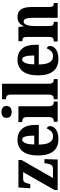

<svg xmlns="http://www.w3.org/2000/svg" viewBox="883 -1691 818 2624"><g transform="rotate(-90 1292.0 -379.0)"><path d="M6 0V-41L252 -472H161Q132 -472 118.5 -458Q105 -444 95 -403L88 -374H31L42 -536H417V-493L171 -64H294Q329 -64 345 -81Q361 -98 369 -147L374 -181H429L424 0Z M703 10Q590 10 534.5 -62Q479 -134 479 -265Q479 -406 535 -477.5Q591 -549 694 -549Q788 -549 842.5 -487.5Q897 -426 897 -307V-258H628Q629 -157 657.5 -110Q686 -63 741 -63Q783 -63 808.5 -88Q834 -113 848 -149Q862 -145 871.5 -134Q881 -123 881 -106Q881 -79 863 -52.5Q845 -26 806 -8Q767 10 703 10ZM751 -320Q751 -397 738.5 -441Q726 -485 697 -485Q667 -485 648.5 -442.5Q630 -400 630 -320Z M1074 -628Q1040 -628 1016.5 -645Q993 -662 993 -698Q993 -735 1016.5 -751.5Q1040 -768 1074 -768Q1107 -768 1131.5 -751.5Q1156 -735 1156 -698Q1156 -662 1131.5 -645Q1107 -628 1074 -628ZM940 0V-53H950Q974 -53 989 -67.5Q1004 -82 1004 -125V-415Q1004 -455 989 -469Q974 -483 950 -483H936V-536H1152V-125Q1152 -82 1167 -67.5Q1182 -53 1207 -53H1216V0Z M1247 0V-53H1257Q1281 -53 1296 -67.5Q1311 -82 1311 -125V-646Q1311 -673 1301 -686Q1291 -699 1278 -703Q1265 -707 1257 -707H1247V-760H1460V-125Q1460 -82 1475 -67.5Q1490 -53 1514 -53H1523V0Z M1798 10Q1685 10 1629.5 -62Q1574 -134 1574 -265Q1574 -406 1630 -477.5Q1686 -549 1789 -549Q1883 -549 1937.5 -487.5Q1992 -426 1992 -307V-258H1723Q1724 -157 1752.5 -110Q1781 -63 1836 -63Q1878 -63 1903.5 -88Q1929 -113 1943 -149Q1957 -145 1966.5 -134Q1976 -123 1976 -106Q1976 -79 1958 -52.5Q1940 -26 1901 -8Q1862 10 1798 10ZM1846 -320Q1846 -397 1833.5 -441Q1821 -485 1792 -485Q1762 -485 1743.5 -442.5Q1725 -400 1725 -320Z M2037 0V-53H2041Q2069 -53 2084 -65Q2099 -77 2099 -122V-418Q2099 -460 2085.5 -471.5Q2072 -483 2045 -483H2041V-536H2234L2245 -465H2249Q2265 -503 2293.5 -526Q2322 -549 2374 -549Q2440 -549 2474 -503Q2508 -457 2508 -355V-124Q2508 -77 2520 -65Q2532 -53 2559 -53H2563V0H2361V-329Q2361 -393 2350.5 -429Q2340 -465 2310 -465Q2286 -465 2272.5 -442.5Q2259 -420 2253.5 -384.5Q2248 -349 2248 -309V-119Q2248 -76 2261.5 -64.5Q2275 -53 2302 -53H2306V0Z"/></g></svg>

Font: Noto Serif Ethiopic ExtraCondensed ExtraBold
Style: Regular
Weight: 800
Width: 2
Designer: Monotype Design Team
Foundry: Monotype Imaging Inc.
Version: Version 2.102; ttfautohint (v1.8.4.7-5d5b)